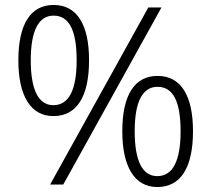

<svg xmlns="http://www.w3.org/2000/svg" viewBox="-20 -744 852 774"><path d="M196 -724C103 -724 54 -646 54 -501C54 -357 104 -276 195 -276C290 -276 339 -355 339 -501C339 -644 291 -724 196 -724ZM631 -714H578L182 0H235ZM196 -681C260 -681 289 -619 289 -501C289 -382 258 -320 195 -320C135 -320 104 -382 104 -501C104 -621 136 -681 196 -681ZM615 -438C522 -438 473 -360 473 -215C473 -71 523 10 614 10C709 10 758 -69 758 -215C758 -358 710 -438 615 -438ZM615 -394C679 -394 708 -333 708 -215C708 -96 677 -34 614 -34C554 -34 523 -95 523 -215C523 -335 555 -394 615 -394Z"/></svg>

Font: Noto Sans Meetei Mayek Light
Style: Regular
Weight: 300
Designer: Monotype Design Team and Neelakash Kshetrimayum
Foundry: Monotype Imaging Inc.
Version: Version 2.002